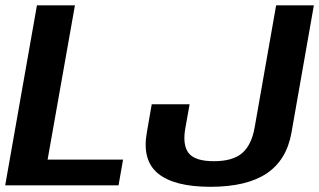

<svg xmlns="http://www.w3.org/2000/svg" viewBox="-30 -695 1198 720"><path d="M-10.5 0H414.5L431.5 -96.5H148.5L251 -675H108.5ZM759 5.5Q895.5 5.5 970.2 -44.8Q1045 -95 1063 -197.5L1147 -675H1005.5L925 -217.5Q913.5 -151.5 878.2 -121Q843 -90.5 772 -90.5Q700.5 -90.5 677 -121.5Q653.5 -152.5 665.5 -217L681 -304H539L521 -200.5Q501.5 -94.5 562.5 -44.5Q623.5 5.5 759 5.5Z"/></svg>

Font: Anybody Thin SemiBold
Style: Italic
Weight: 600
Italic angle: -10°
Version: Version 1.113;gftools[0.9.25]